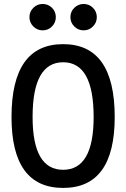

<svg xmlns="http://www.w3.org/2000/svg" viewBox="-20 -922 626 952"><path d="M293 9.8Q37.1 9.8 37.1 -341.8Q37.1 -703.1 293 -703.1Q548.8 -703.1 548.8 -341.8Q548.8 9.8 293 9.8ZM293 -80.1Q444.3 -80.1 444.3 -341.8Q444.3 -613.3 293 -613.3Q141.6 -613.3 141.6 -341.8Q141.6 -80.1 293 -80.1ZM394.5 -771.5Q367.7 -771.5 348.4 -790.8Q329.1 -810.1 329.1 -836.9Q329.1 -864.3 348.4 -883.3Q367.7 -902.3 394.5 -902.3Q421.9 -902.3 440.9 -883.3Q460 -864.3 460 -836.9Q460 -810.1 440.9 -790.8Q421.9 -771.5 394.5 -771.5ZM191.4 -771.5Q164.6 -771.5 145.3 -790.8Q126 -810.1 126 -836.9Q126 -864.3 145.3 -883.3Q164.6 -902.3 191.4 -902.3Q218.8 -902.3 237.8 -883.3Q256.8 -864.3 256.8 -836.9Q256.8 -810.1 237.8 -790.8Q218.8 -771.5 191.4 -771.5Z"/></svg>

Font: Cascadia Code
Style: Regular
Weight: 400
Monospace: yes
Designer: Aaron Bell
Foundry: Saja Typeworks
Version: Version 2106.017